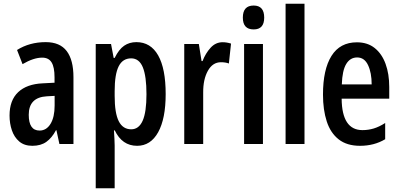

<svg xmlns="http://www.w3.org/2000/svg" viewBox="-20 -780 2165 1040"><path d="M227.5 -551.8Q304.7 -551.8 341.3 -503.4Q377.9 -455.1 377.9 -361.8V0H301.8L285.6 -74.7H283.2Q261.2 -33.2 231.2 -11.7Q201.2 9.8 155.3 9.8Q111.8 9.8 84.5 -13.4Q57.1 -36.6 44.4 -74Q31.7 -111.3 31.7 -154.3Q31.7 -236.8 78.4 -280.8Q125 -324.7 210.9 -328.6L275.4 -332V-361.3Q275.4 -416 259.5 -441.9Q243.7 -467.8 208.5 -467.8Q162.1 -467.8 102.1 -432.6L72.3 -509.3Q140.1 -551.8 227.5 -551.8ZM275.9 -260.7 232.9 -258.3Q135.7 -252.4 135.7 -158.2Q135.7 -72.8 194.3 -72.8Q231.4 -72.8 253.7 -109.1Q275.9 -145.5 275.9 -208.5Z M718.8 -551.8Q795.9 -551.8 836.7 -480Q877.4 -408.2 877.4 -270.5Q877.4 -137.2 836.7 -63.7Q795.9 9.8 722.7 9.8Q641.6 9.8 601.6 -73.7H597.2Q598.6 -48.3 599.9 -27.6Q601.1 -6.8 601.1 8.3V239.7H498.5V-541.5H581.5L595.7 -466.3H601.1Q624 -512.7 652.3 -532.2Q680.7 -551.8 718.8 -551.8ZM690.4 -463.9Q644.5 -463.9 622.8 -420.7Q601.1 -377.4 601.1 -286.6V-260.3Q601.1 -167 623.3 -123.3Q645.5 -79.6 690.9 -79.6Q731.9 -79.6 752.7 -126Q773.4 -172.4 773.4 -269.5Q773.4 -366.7 753.7 -415.3Q733.9 -463.9 690.4 -463.9Z M1186 -551.3Q1208 -551.3 1231.4 -543.9L1219.7 -436Q1202.1 -442.9 1176.8 -442.9Q1131.8 -442.9 1106 -396.5Q1080.1 -350.1 1080.6 -279.3V0H978V-541.5H1057.1L1071.8 -449.2H1077.1Q1093.3 -491.2 1120.6 -521.2Q1147.9 -551.3 1186 -551.3Z M1354 -750Q1411.1 -750 1411.1 -684.6Q1411.1 -620.6 1354 -620.6Q1295.4 -620.6 1295.4 -684.6Q1295.4 -750 1354 -750ZM1404.3 -541.5V0H1302.2V-541.5Z M1629.4 0H1526.9V-759.8H1629.4Z M1913.1 -550.8Q1971.2 -550.8 2010 -519.5Q2048.8 -488.3 2068.6 -433.8Q2088.4 -379.4 2088.4 -308.6V-245.6H1830.6Q1832 -75.2 1943.4 -75.2Q1974.6 -75.2 2004.2 -84Q2033.7 -92.8 2066.4 -113.8V-25.9Q2006.8 9.8 1930.2 9.8Q1858.9 9.8 1814.5 -25.1Q1770 -60.1 1749.8 -122.6Q1729.5 -185.1 1729.5 -267.6Q1729.5 -403.8 1775.6 -477.3Q1821.8 -550.8 1913.1 -550.8ZM1914.6 -468.8Q1877 -468.8 1855.5 -433.6Q1834 -398.4 1831.5 -322.8H1993.2Q1993.2 -385.7 1973.6 -427.2Q1954.1 -468.8 1914.6 -468.8Z"/></svg>

Font: Open Sans Condensed SemiBold
Style: Regular
Weight: 600
Width: 3
Designer: Monotype Design Team
Foundry: Monotype Imaging Inc.
Version: Version 3.000; ttfautohint (v1.8.4)